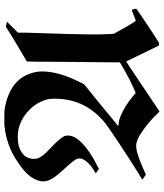

<svg xmlns="http://www.w3.org/2000/svg" viewBox="45 -771 757 887"><g transform="rotate(-90 423.5 -327.5)"><path d="M821 -97Q822 -97 824.5 -88Q827 -79 827 -77Q827 -75 754 -26.5Q681 22 670 28Q667 31 656 27L583 -123Q583 -124 467 -46L352 31L341 20Q300 -23 255 -52Q220 -77 192 -77Q185 -77 165 -73Q130 -64 60 -32L49 -40Q37 -47 38 -49Q39 -49 93.5 -83.5Q148 -118 212 -160.5Q276 -203 297 -219Q411 -311 411 -452Q411 -474 409 -483Q397 -535 355.5 -574Q314 -613 262 -622Q246 -624 233 -624Q188 -624 160.5 -604Q133 -584 133 -548Q133 -538 136 -530Q145 -508 176 -479Q227 -432 238 -409Q241 -403 241 -393Q241 -361 207 -328Q167 -289 100 -256L86 -249L77 -256Q68 -263 67 -263Q67 -264 73 -268Q119 -294 132 -325Q135 -330 135 -339Q135 -347 132 -353Q123 -370 91 -404Q56 -442 43 -463Q29 -487 29 -504Q29 -566 118 -624Q194 -677 291 -686H309Q349 -686 360 -685Q496 -663 528 -564Q537 -538 537 -511Q537 -497 536 -490Q530 -423 491 -344L478 -318L455 -299Q420 -272 308 -179L284 -160L294 -158Q312 -157 330 -149Q376 -131 426 -89L437 -79Q489 -99 572 -148L579 -153V-175Q579 -183 579.5 -227.5Q580 -272 580.5 -330.5Q581 -389 581.5 -446Q582 -503 582 -542L583 -582L664 -630Q681 -640 703 -653.5Q725 -667 734 -673L744 -679Q750 -678 756 -676L767 -674L716 -623V-585Q708 -353 708 -289V-250Q708 -237 709 -217.5Q710 -198 710 -195L711 -180L739 -130Q768 -79 771 -79Q775 -79 796.5 -88Q818 -97 821 -97Z"/></g></svg>

Font: MathJax_Fraktur
Style: Bold
Weight: 700
Version: Version 1.1